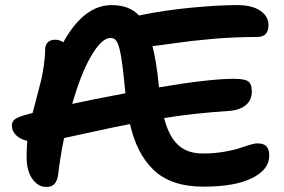

<svg xmlns="http://www.w3.org/2000/svg" viewBox="-20 -710 1123 758"><path d="M161.1 27.8Q130.4 27.8 107.7 -3.7Q85 -35.2 85 -90.8Q85 -124 87.9 -153.8Q60.5 -159.7 43.7 -176Q26.9 -192.4 26.9 -214.8Q26.9 -230 38.8 -239.3Q50.8 -248.5 85.9 -257.8Q89.8 -258.8 97.4 -261Q105 -263.2 108.9 -264.2Q112.3 -278.3 125 -325.7Q137.7 -373 142.6 -394Q147.5 -415 152.8 -450.2Q158.2 -485.4 158.2 -514.2Q158.2 -532.2 168.5 -542.7Q178.7 -553.2 198.2 -553.2Q215.3 -553.2 230 -543Q311 -689.9 420.9 -689.9Q490.7 -689.9 528.8 -648.9Q623.5 -668.9 732.2 -679.4Q840.8 -689.9 917 -689.9Q975.1 -689.9 1007.6 -667.7Q1040 -645.5 1040 -610.8Q1040 -564 995.1 -564Q905.3 -564 821 -556.6Q736.8 -549.3 667.7 -539.3Q598.6 -529.3 582 -527.8Q597.2 -469.7 607.9 -365.2Q807.1 -398.9 903.8 -398.9Q945.8 -398.9 960 -388.7Q974.1 -378.4 974.1 -349.1Q974.1 -313.5 949 -293.9Q923.8 -274.4 882.8 -272Q752.9 -263.7 627.9 -244.1Q645.5 -173.8 681.9 -138.9Q718.3 -104 780.8 -104Q823.7 -104 862.1 -110.4Q900.4 -116.7 922.1 -124Q943.8 -131.3 964.4 -137.7Q984.9 -144 996.1 -144Q1022 -144 1032.5 -131.6Q1043 -119.1 1043 -95.2Q1043 -41 975.6 -7.1Q908.2 26.9 783.2 26.9Q718.3 26.9 668.5 9.8Q618.7 -7.3 584.7 -40.8Q550.8 -74.2 528.8 -117.9Q506.8 -161.6 493.2 -220.2Q434.6 -209 345.7 -189.5Q256.8 -169.9 232.9 -165Q217.3 -87.9 210 -23.9Q204.1 30.8 161.1 27.8ZM416 -560.1Q381.8 -560.1 340.8 -490.5Q299.8 -420.9 265.1 -299.8Q337.4 -315.9 475.1 -341.8Q468.3 -413.6 463.1 -453.6Q458 -493.7 451.2 -519Q444.3 -544.4 436.5 -552.2Q428.7 -560.1 416 -560.1Z"/></svg>

Font: Shantell Sans Irregular Bouncy
Style: Regular
Weight: 600
Designer: Stephen Nixon, Anya Danilova, Shantell Martin
Foundry: Arrow Type
Version: Version 1.006;[9816181b4]